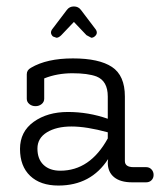

<svg xmlns="http://www.w3.org/2000/svg" viewBox="-20 -565 496 595"><path d="M314 -155Q248 -173 201.5 -173Q155 -173 125.5 -155Q96 -137 96 -104.5Q96 -72 115 -54Q134 -36 167 -36Q259 -36 314 -136ZM394 -47H433Q443 -47 449.5 -40Q456 -33 456 -23Q456 -13 449.5 -6.5Q443 0 433 0H389Q353 0 333.5 -16Q314 -32 314 -61Q314 -66 315 -72Q262 10 161 10Q105 10 73.5 -20Q42 -50 42 -103.5Q42 -157 84.5 -187.5Q127 -218 190.5 -218Q254 -218 314 -197V-266Q314 -314 279 -328Q252 -338 204.5 -338Q157 -338 117 -322V-259Q117 -249 109 -242.5Q101 -236 90 -236Q79 -236 71 -242.5Q63 -249 63 -259V-335Q63 -348 76 -355Q125 -384 206 -384Q287 -384 327 -357.5Q367 -331 367 -266V-66Q367 -47 394 -47ZM144 -452Q138 -458 138 -464Q138 -470 143 -476L187 -534Q195 -545 209 -545Q223 -545 231 -534L275 -476Q280 -470 280 -464Q280 -458 274.5 -453Q269 -448 263 -448L248 -456L209 -497L170 -456Q162 -448 155 -448Z"/></svg>

Font: Flamenco
Style: Regular
Weight: 400
Designer: Luciano Vergara
Foundry: Luciano Vergara
Version: Version 1.002